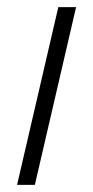

<svg xmlns="http://www.w3.org/2000/svg" viewBox="-20 -520 262 540"><path d="M194 -500 78 0H28L144 -500Z"/></svg>

Font: Elaine Sans Light
Style: Italic
Weight: 300
Italic angle: -13°
Designer: Wei Huang
Foundry: Wei Huang
Version: Version 2.001;December 24, 2019;FontCreator 12.0.0.2547 64-b